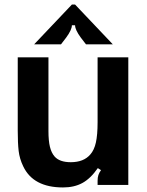

<svg xmlns="http://www.w3.org/2000/svg" viewBox="-20 -813 646 844"><path d="M82 -82Q66 -115 62 -149.5Q58 -184 58 -238V-561H193V-237Q193 -194 199.5 -167.5Q206 -141 220 -125Q242 -100 291 -100Q348 -100 377 -134Q394 -153 401.5 -186.5Q409 -220 409 -276V-561H544V0H409V-18Q409 -33 412.5 -43.5Q416 -54 424 -65L410 -74Q378 -28 342 -8.5Q306 11 257 11Q126 11 82 -82ZM130 -618 296 -793H310L476 -618H358L335 -648Q310 -682 310 -702H296Q296 -682 271 -648L248 -618Z"/></svg>

Font: Open Sauce Sans
Style: Bold
Weight: 700
Designer: Alfredo Marco Pradil
Foundry: Creative Sauce Fz LLC
Version: Version 1.477